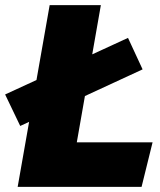

<svg xmlns="http://www.w3.org/2000/svg" viewBox="-54 -730 626 750"><path d="M15 0 140 -710H340L246 -174H542L499 0ZM25 -238 -34 -361 446 -582 503 -459Z"/></svg>

Font: Livvic Black
Style: Italic
Weight: 900
Italic angle: -10°
Designer: Jacques Le Bailly, Baron von Fonthausen
Version: Version 1.001; ttfautohint (v1.8.2)